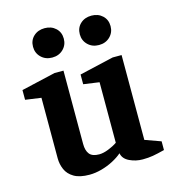

<svg xmlns="http://www.w3.org/2000/svg" viewBox="-109 -813 837 916"><g transform="rotate(-15 310.0 -355.5)"><path d="M221 10Q173 10 145 -6.5Q117 -23 105.5 -49.5Q94 -76 94 -105V-404L16 -415V-463L185 -502H229V-140Q229 -107 243 -89.5Q257 -72 291 -72Q311 -72 336.5 -82Q362 -92 381 -105V-404L303 -415V-463L472 -502H516V-83L594 -55V-12Q559 -3 536 1Q513 5 485 5Q451 5 420.5 -9.5Q390 -24 385 -52Q367 -36 339.5 -21.5Q312 -7 281 1.5Q250 10 221 10ZM194 -576Q161 -576 139.5 -597Q118 -618 118 -649Q118 -681 139.5 -701Q161 -721 194 -721Q227 -721 248.5 -701Q270 -681 270 -649Q270 -618 248.5 -597Q227 -576 194 -576ZM425 -576Q392 -576 370.5 -597Q349 -618 349 -649Q349 -681 370.5 -701Q392 -721 425 -721Q458 -721 479.5 -701Q501 -681 501 -649Q501 -618 479.5 -597Q458 -576 425 -576Z"/></g></svg>

Font: Manuale
Style: Bold
Weight: 700
Version: Version 1.002